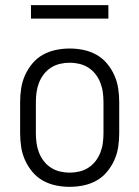

<svg xmlns="http://www.w3.org/2000/svg" viewBox="-20 -716 540 744"><path d="M250 8Q223 8 196.5 2.5Q170 -3 146.5 -16Q123 -29 105.5 -50Q88 -71 77 -95.5Q66 -120 62 -146.5Q58 -173 58 -200V-320Q58 -347 62 -373.5Q66 -400 77 -424.5Q88 -449 105.5 -470Q123 -491 146.5 -504Q170 -517 196.5 -522.5Q223 -528 250 -528Q277 -528 303.5 -522.5Q330 -517 353.5 -504Q377 -491 394.5 -470Q412 -449 423 -424.5Q434 -400 438 -373.5Q442 -347 442 -320V-200Q442 -173 438 -146.5Q434 -120 423 -95.5Q412 -71 394.5 -50Q377 -29 353.5 -16Q330 -3 303.5 2.5Q277 8 250 8ZM250 -47Q269 -47 288 -51.5Q307 -56 323 -66.5Q339 -77 350.5 -92Q362 -107 369 -125Q376 -143 378.5 -162Q381 -181 381 -200V-320Q381 -339 378.5 -358Q376 -377 369 -395Q362 -413 350.5 -428Q339 -443 323 -453.5Q307 -464 288 -468.5Q269 -473 250 -473Q231 -473 212 -468.5Q193 -464 177 -453.5Q161 -443 149.5 -428Q138 -413 131 -395Q124 -377 121.5 -358Q119 -339 119 -320V-200Q119 -181 121.5 -162Q124 -143 131 -125Q138 -107 149.5 -92Q161 -77 177 -66.5Q193 -56 212 -51.5Q231 -47 250 -47ZM100 -644V-696H400V-644Z"/></svg>

Font: Iosevka Light
Style: Regular
Weight: 300
Monospace: yes
Designer: Belleve Invis
Foundry: Belleve Invis
Version: Version 32.5.0; ttfautohint (v1.8.4)